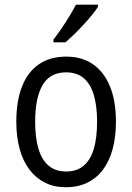

<svg xmlns="http://www.w3.org/2000/svg" viewBox="-20 -786 561 816"><path d="M472.7 -268.6Q472.7 -204.1 458.7 -152.6Q444.8 -101.1 417.7 -64.9Q390.6 -28.8 350.8 -9.5Q311 9.8 259.3 9.8Q210.4 9.8 171.6 -9.5Q132.8 -28.8 105.5 -64.7Q78.1 -100.6 63.7 -152.3Q49.3 -204.1 49.3 -268.6Q49.3 -356.9 73.7 -418.7Q98.1 -480.5 145.5 -512.9Q192.9 -545.4 261.7 -545.4Q327.1 -545.4 374.3 -513.4Q421.4 -481.4 447 -419.7Q472.7 -357.9 472.7 -268.6ZM129.4 -268.6Q129.4 -201.7 143.3 -154.3Q157.2 -106.9 186.5 -82Q215.8 -57.1 261.2 -57.1Q306.6 -57.1 335.7 -81.8Q364.7 -106.4 378.7 -153.6Q392.6 -200.7 392.6 -268.6Q392.6 -335.4 378.7 -382.3Q364.7 -429.2 335.7 -453.9Q306.6 -478.5 260.7 -478.5Q192.4 -478.5 160.9 -424.3Q129.4 -370.1 129.4 -268.6ZM396.5 -766.1V-756.8Q386.7 -741.7 370.4 -721.7Q354 -701.7 334.2 -680.2Q314.5 -658.7 294.4 -639.4Q274.4 -620.1 258.3 -606H207V-617.7Q224.6 -640.1 242.2 -666Q259.8 -691.9 275.4 -717.8Q291 -743.7 302.7 -766.1Z"/></svg>

Font: Open Sans SemiCondensed
Style: Regular
Weight: 400
Width: 4
Designer: Monotype Design Team
Foundry: Monotype Imaging Inc.
Version: Version 3.000